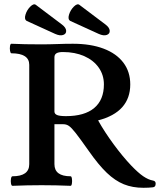

<svg xmlns="http://www.w3.org/2000/svg" viewBox="-20 -872 753 904"><path d="M398.4 -160.6Q356 -220.7 336.4 -245.6Q316.9 -270.5 304.9 -278.8Q293 -287.1 278.3 -287.1H236.3V-99.1Q236.3 -42 312.5 -42Q316.9 -42 318.6 -30.8Q320.3 -19.5 318.6 -8.3Q316.9 2.9 312.5 2.9Q244.6 0 175.8 0Q107.4 0 38.6 2.9Q33.7 2.9 31.7 -8.3Q29.8 -19.5 31.7 -30.8Q33.7 -42 38.6 -42Q117.7 -42 117.7 -99.1V-566.9Q117.7 -593.8 96.7 -607.4Q75.7 -621.1 33.7 -621.1Q29.3 -621.1 27.3 -632.6Q25.4 -644 27.1 -655Q28.8 -666 33.7 -666Q91.3 -663.1 177.2 -663.1Q195.8 -663.1 213.9 -663.6Q231.9 -664.1 250.5 -664.6Q286.6 -666 323.2 -666Q406.7 -666 467.5 -643.1Q528.3 -620.1 560.8 -577.1Q593.3 -534.2 593.3 -474.6Q593.3 -409.7 555.4 -367.2Q517.6 -324.7 441.9 -305.2Q472.2 -251 514.9 -192.9Q557.6 -134.8 598.6 -91.8Q630.4 -58.6 654.3 -42.2Q678.2 -25.9 699.7 -22Q712.9 -20 712.9 -7.8Q712.9 1 709.7 4.9Q706.5 8.8 700.7 9.8Q681.6 12.2 655.3 12.2Q604 12.2 563 -4.4Q522 -21 482.9 -58.3Q443.8 -95.7 398.4 -160.6ZM469.2 -474.6Q469.2 -519 444.8 -553.7Q420.4 -588.4 376.7 -607.7Q333 -627 276.4 -627Q255.4 -627 245.8 -621.1Q236.3 -615.2 236.3 -602.5V-347.2Q236.3 -335.4 249 -330.3Q261.7 -325.2 290.5 -325.2Q377.9 -325.2 423.6 -363.5Q469.2 -401.9 469.2 -474.6ZM148.9 -849.1 272 -756.3Q290.5 -742.2 291.5 -727.5Q292.5 -712.9 277.6 -707.5Q262.7 -702.1 239.7 -712.4L106 -773.4Q93.3 -780.8 99.9 -802.7Q106.4 -824.7 122.6 -840.8Q138.7 -856.9 148.9 -849.1ZM354 -849.1 477.1 -756.3Q495.6 -742.2 496.6 -727.5Q497.6 -712.9 482.7 -707.5Q467.8 -702.1 444.8 -712.4L311 -773.4Q298.3 -780.8 304.9 -802.7Q311.5 -824.7 327.6 -840.8Q343.8 -856.9 354 -849.1Z"/></svg>

Font: Junicode Two Beta VF
Style: Regular
Weight: 400
Designer: Peter S. Baker
Foundry: Briery Creek Software
Version: Version 1.031 beta; ttfautohint (v1.8.1.43-b0c9)